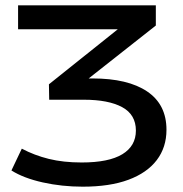

<svg xmlns="http://www.w3.org/2000/svg" viewBox="-20 -512 689 722"><path d="M291 190Q213 190 141 174Q69 158 23 129L62 47Q109 72 163.5 85.5Q218 99 287 99Q389 99 440 68Q491 37 491 -21Q491 -81 439.5 -109Q388 -137 295 -137H165L164 -195L458 -430V-402H48V-492H566V-416L283 -193L255 -217H328Q461 -217 533.5 -168Q606 -119 606 -24Q606 42 569.5 90Q533 138 463 164Q393 190 291 190Z"/></svg>

Font: Nunito Sans 10pt Expanded SemiBold
Style: Regular
Weight: 600
Width: 7
Designer: Vernon Adams
Foundry: Vernon Adams
Version: Version 3.101;gftools[0.9.27]